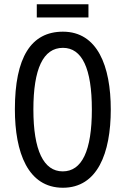

<svg xmlns="http://www.w3.org/2000/svg" viewBox="-20 -873 590 903"><path d="M396 -853H153V-791H396ZM501 -358C501 -563 438 -724 276 -724C126 -724 50 -603 50 -359C50 -156 111 10 276 10C438 10 501 -152 501 -358ZM137 -358C137 -549 183 -648 276 -648C366 -648 412 -551 412 -358C412 -163 365 -67 275 -67C185 -67 137 -166 137 -358Z"/></svg>

Font: Noto Sans Gurmukhi UI ExtraCondensed
Style: Regular
Weight: 400
Width: 2
Designer: Jelle Bosma - Monotype Design Team
Foundry: Monotype Imaging Inc.
Version: Version 2.004